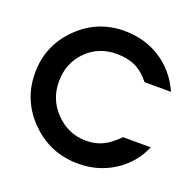

<svg xmlns="http://www.w3.org/2000/svg" viewBox="-132 -892 1067 1044"><g transform="rotate(20 401.0 -369.5)"><path d="M605 -206H766Q723 -105 631 -46Q539 13 425 13Q263 13 149.5 -99.5Q36 -212 36 -372Q36 -529 147.5 -640.5Q259 -752 416 -752Q534 -752 626 -693Q718 -634 766 -527H613Q575 -576 529 -598Q483 -620 419 -620Q314 -620 244 -549Q174 -478 174 -371Q174 -267 247 -193Q320 -119 422 -119Q475 -119 517 -139Q559 -159 605 -206Z"/></g></svg>

Font: Involve
Style: Bold
Weight: 700
Designer: Stefan Peev
Foundry: Context Ltd.
Version: Version 1.001